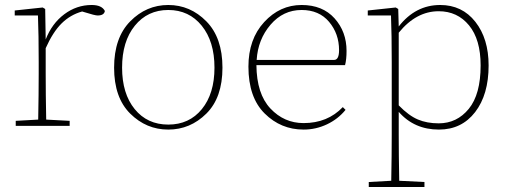

<svg xmlns="http://www.w3.org/2000/svg" viewBox="-20 -504 2029 769"><path d="M163 -346Q188 -410 237.5 -447Q287 -484 347 -484Q388 -484 400 -460Q397 -442 371 -442Q360 -442 319 -455L309 -458Q262 -445 227 -410.5Q192 -376 163 -311V-210Q163 -129 165 -25L259 -20V0H43V-20L133 -25Q135 -129 135 -210V-255Q135 -366 132 -442H39V-462L151 -474L161 -468Z M469 -233Q469 -129 519.5 -67Q570 -5 654 -5Q738 -5 788.5 -67Q839 -129 839 -233Q839 -338 788 -401Q737 -464 654 -464Q571 -464 520 -401Q469 -338 469 -233ZM501.5 -418.5Q566 -484 654 -484Q742 -484 806.5 -418.5Q871 -353 871 -233Q871 -113 806.5 -49Q742 15 654 15Q566 15 501.5 -49Q437 -113 437 -233Q437 -353 501.5 -418.5Z M1008 -264H1318Q1338 -264 1338 -303Q1338 -369 1298 -416.5Q1258 -464 1188 -464Q1114 -464 1063.5 -405Q1013 -346 1008 -264ZM1362 -243H1007Q1008 -128 1063 -69.5Q1118 -11 1196 -11Q1292 -11 1353 -75L1364 -64Q1334 -27 1289.5 -6Q1245 15 1196 15Q1105 15 1040 -49.5Q975 -114 975 -237Q975 -347 1038 -415.5Q1101 -484 1188 -484Q1272 -484 1320 -430.5Q1368 -377 1368 -300Q1368 -266 1362 -243Z M1577 -373V-82Q1617 -41 1653.5 -25.5Q1690 -10 1737 -10Q1810 -10 1857.5 -68Q1905 -126 1905 -242Q1905 -346 1858.5 -402.5Q1812 -459 1737 -459Q1647 -459 1577 -373ZM1575 -468 1577 -398Q1644 -484 1743 -484Q1831 -484 1884 -416.5Q1937 -349 1937 -242Q1937 -125 1883 -55Q1829 15 1738 15Q1639 15 1577 -56V35Q1577 116 1579 220L1680 225V245H1457V225L1547 220Q1549 116 1549 35V-255Q1549 -366 1546 -442H1453V-462L1565 -474Z"/></svg>

Font: TypoPRO Source Serif Pro
Style: Regular
Weight: 200
Designer: Frank Grießhammer
Foundry: Adobe Systems Incorporated
Version: Version 1.017;PS (version unavailable);hotconv 1.0.79;makeot